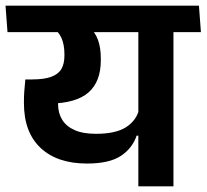

<svg xmlns="http://www.w3.org/2000/svg" viewBox="-42 -658 730 678"><path d="M570.5 -577H446.5V0H570.5ZM408 -544.5H667.5L660.5 -638H401ZM-22.5 -638 -15.5 -544.5H620.5L613 -638ZM272.5 -563H141Q165 -547 175.2 -523.5Q185.5 -500 185.5 -466.5V-461.5Q185.5 -433 174.8 -414.5Q164 -396 139 -386.8Q114 -377.5 71.5 -377.5H47.5L86.5 -290.5L132.5 -292Q227.5 -293.5 270.8 -331.8Q314 -370 314 -445V-452Q314 -489 304.2 -516.5Q294.5 -544 272.5 -563ZM42.5 -299.5V-294Q42.5 -191 101.2 -135.8Q160 -80.5 265 -80.5Q344 -80.5 384.8 -107.5Q425.5 -134.5 440.5 -179H453L449.5 -272Q439 -231.5 402.5 -208.5Q366 -185.5 297 -185.5Q250.5 -185.5 221 -198.8Q191.5 -212 177.2 -235.8Q163 -259.5 163 -291V-349L47.5 -377.5Q45 -354.5 43.8 -336Q42.5 -317.5 42.5 -299.5Z"/></svg>

Font: Anek Devanagari SemiBold
Style: Regular
Weight: 600
Designer: Kailash Malviya (Devanagari) & Yesha Goshar (Latin)
Foundry: Ek Type
Version: Version 1.003